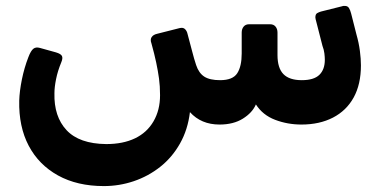

<svg xmlns="http://www.w3.org/2000/svg" viewBox="-20 -414 1295 649"><path d="M331 215Q241 215 176 179Q111 143 77 78.5Q43 14 45 -74Q46 -106 54 -145.5Q62 -185 76 -221Q84 -242 92.5 -249Q101 -256 115 -252L169 -237Q186 -232 189.5 -224.5Q193 -217 187 -203Q175 -174 169.5 -146.5Q164 -119 164 -99Q162 -20 205 26Q248 72 339 73Q396 73 436.5 53.5Q477 34 499 -4Q521 -42 521 -92Q521 -123 517.5 -148.5Q514 -174 508 -202.5Q502 -231 492 -267Q487 -280 492.5 -288.5Q498 -297 512 -300L587 -319Q599 -322 605.5 -315.5Q612 -309 614 -299Q623 -266 629.5 -240.5Q636 -215 643 -194Q652 -167 670.5 -155Q689 -143 724 -143Q767 -143 782 -166.5Q797 -190 797 -233V-304Q797 -316 803.5 -324Q810 -332 822 -332H893Q905 -332 911.5 -324Q918 -316 918 -304V-228Q918 -184 938 -163.5Q958 -143 1000 -143Q1041 -143 1059.5 -161Q1078 -179 1078 -212Q1078 -221 1076.5 -233.5Q1075 -246 1070 -259L1049 -341Q1048 -345 1047 -348.5Q1046 -352 1046 -355Q1046 -366 1052 -369.5Q1058 -373 1065 -375L1137 -393Q1139 -394 1141.5 -394Q1144 -394 1146 -394Q1155 -394 1159.5 -387Q1164 -380 1167 -368L1185 -297Q1193 -269 1196.5 -242Q1200 -215 1200 -193Q1200 -129 1175.5 -84.5Q1151 -40 1105.5 -16.5Q1060 7 999 7Q952 7 910 -9Q868 -25 845 -61Q833 -33 801 -13Q769 7 722 7Q691 7 666 -3.5Q641 -14 622 -35Q615 24 588.5 71Q562 118 521.5 150Q481 182 432 198.5Q383 215 331 215Z"/></svg>

Font: Rubik SemiBold
Style: Italic
Weight: 600
Italic angle: -12°
Designer: Hubert and Fischer
Foundry: Hubert and Fischer
Version: Version 2.300;gftools[0.9.30]